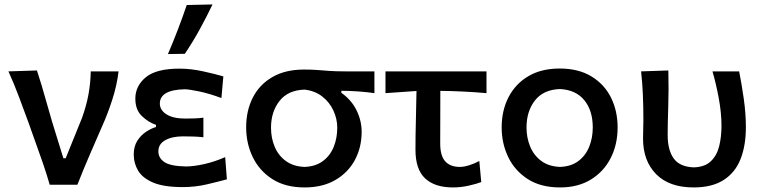

<svg xmlns="http://www.w3.org/2000/svg" viewBox="-20 -810 3340 842"><path d="M198 0Q184.5 -47 168 -94.8Q151.5 -142.5 135 -188L103.5 -276.5Q83.5 -331 62.5 -387Q41.5 -443 17 -497L142 -501Q163 -437.5 185.5 -356.2Q208 -275 231.5 -201.5L258 -116H268L339.5 -292.5Q359 -346.5 368 -396.2Q377 -446 378 -497H500Q492.5 -434.5 472.2 -372.2Q452 -310 429.5 -260Q401 -195 372.8 -129.5Q344.5 -64 319.5 0Z M781.5 10.5Q698 10.5 651.2 -9.5Q604.5 -29.5 585.5 -62Q566.5 -94.5 566.5 -132Q566.5 -168 582.2 -192.8Q598 -217.5 620.8 -232.2Q643.5 -247 664 -253V-262.5Q631 -273.5 602.2 -301Q573.5 -328.5 573.5 -377.5Q573.5 -433 619.2 -471Q665 -509 767 -509Q817 -509 870.5 -497.2Q924 -485.5 959.5 -475L951 -380Q897.5 -400 853 -409.2Q808.5 -418.5 788.5 -418.5Q681 -415.5 681 -356Q681 -327 710.2 -308.5Q739.5 -290 793.5 -290Q815.5 -290 834.8 -290.8Q854 -291.5 872 -294V-208Q851 -210.5 830 -211.2Q809 -212 782.5 -212Q735 -212 704.8 -195.2Q674.5 -178.5 674.5 -146Q674.5 -117.5 700.5 -99.5Q726.5 -81.5 794.5 -80Q829.5 -80 876 -90.5Q922.5 -101 967.5 -121L975 -23.5Q938 -13.5 887.2 -1.5Q836.5 10.5 781.5 10.5ZM716.5 -573Q739.5 -626.5 760 -680.2Q780.5 -734 799 -788L912 -790.5Q885.5 -735 855.2 -680Q825 -625 790.5 -574Z M1316 12Q1231 12 1174 -24.8Q1117 -61.5 1088.2 -121.5Q1059.5 -181.5 1059.5 -251.5Q1059.5 -325 1088.8 -382.2Q1118 -439.5 1174.8 -472.2Q1231.5 -505 1313.5 -505Q1346.5 -505 1372 -503Q1397.5 -501 1425.5 -499Q1453.5 -497 1493.5 -497H1622V-401.5Q1587.5 -406.5 1551.5 -409Q1515.5 -411.5 1477 -412V-403Q1522 -371 1544 -325.5Q1566 -280 1566 -232Q1566 -163.5 1536.2 -108.2Q1506.5 -53 1450.5 -20.5Q1394.5 12 1316 12ZM1315.5 -78Q1364.5 -80 1396.2 -103.8Q1428 -127.5 1443.5 -166Q1459 -204.5 1459 -250Q1459 -288.5 1442.2 -325Q1425.5 -361.5 1393.2 -386.8Q1361 -412 1315.5 -417Q1242.5 -414.5 1205.5 -367Q1168.5 -319.5 1168.5 -250Q1168.5 -204.5 1184.8 -166Q1201 -127.5 1233.8 -103.8Q1266.5 -80 1315.5 -78Z M1966.5 12Q1886.5 12 1844.2 -27.8Q1802 -67.5 1802 -153Q1802 -218 1803.8 -282.2Q1805.5 -346.5 1806.5 -411L1670.5 -401.5V-497H2113.5V-401.5Q2063 -406 2011.5 -408.5Q1960 -411 1911 -411.5Q1911 -354 1910.8 -296.2Q1910.5 -238.5 1910.5 -180.5Q1910.5 -126.5 1932.8 -102.2Q1955 -78 1996.5 -78Q2014.5 -78 2038.2 -85.5Q2062 -93 2082 -104L2090.5 -11.5Q2071.5 -4 2036.2 4Q2001 12 1966.5 12Z M2436.5 12Q2351 12 2294 -25Q2237 -62 2208.5 -121.8Q2180 -181.5 2180 -251Q2180 -325.5 2210.2 -384Q2240.5 -442.5 2297.2 -476Q2354 -509.5 2434.5 -509.5Q2516.5 -509.5 2573.2 -475.2Q2630 -441 2659.2 -382.5Q2688.5 -324 2688.5 -251Q2688.5 -176.5 2658.2 -117Q2628 -57.5 2571.5 -22.8Q2515 12 2436.5 12ZM2436 -78Q2485 -80 2516.8 -104Q2548.5 -128 2564 -166.8Q2579.5 -205.5 2579.5 -251Q2579.5 -325.5 2542.2 -370.8Q2505 -416 2436 -419.5Q2363 -417 2326 -369.5Q2289 -322 2289 -251Q2289 -206 2305 -167.2Q2321 -128.5 2353.8 -104.2Q2386.5 -80 2436 -78Z M3021.5 12Q2915 12 2857.5 -46.2Q2800 -104.5 2800 -202Q2800 -226.5 2800.8 -246Q2801.5 -265.5 2801.5 -284Q2801.5 -346.5 2799.2 -396Q2797 -445.5 2791.5 -497L2911 -501Q2913 -414 2910.5 -341.2Q2908 -268.5 2908 -217.5Q2908 -152.5 2934.2 -115.5Q2960.5 -78.5 3022.5 -76Q3070.5 -77.5 3097 -102.5Q3123.5 -127.5 3133.8 -168.5Q3144 -209.5 3144 -258.5Q3144 -315.5 3131.8 -380.8Q3119.5 -446 3104.5 -497H3221.5Q3232 -444.5 3241.5 -378.5Q3251 -312.5 3251 -252.5Q3251 -172 3227.8 -112.8Q3204.5 -53.5 3153.8 -20.8Q3103 12 3021.5 12Z"/></svg>

Font: Commissioner Flair Medium
Style: Regular
Weight: 500
Designer: Kostas Bartsokas
Foundry: Kostas Bartsokas
Version: Version 1.000; ttfautohint (v1.8.3)